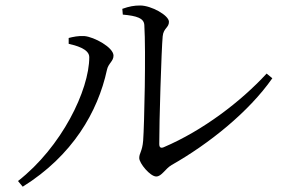

<svg xmlns="http://www.w3.org/2000/svg" viewBox="-20 -702 1040 702"><path d="M551.2 -56.7C571.3 -56.7 583.9 -85 607.4 -98.6C744.4 -176.4 889.5 -292.6 975.7 -415.9L954.8 -433C861.6 -331.6 722.6 -225 578.1 -163.5C568.2 -159.6 562.3 -162.5 562.3 -175.5C561.9 -250.9 570.3 -523.1 574.8 -569.1C577.6 -599.6 597.7 -600.3 597.7 -622.2C597.7 -646 533 -681.9 492.5 -681.9C470.4 -681.9 452.9 -678.8 427.2 -669.7L429 -648.6C480.3 -644 506.5 -635.5 507.7 -610.2C513.7 -514 507.6 -244.7 503.4 -187.8C500.2 -148 489.1 -142.7 489.1 -124.2C489.1 -105 529.1 -56.7 551.2 -56.7ZM45.8 -40.1 63.1 -19.4C245.1 -132.9 337.8 -292.9 371 -446.4C376 -470.8 395 -477.7 395 -498.6C395 -528.8 324.1 -567 288.8 -570.1C267.5 -571.7 246 -567 231.1 -563.1V-541.8C255.1 -536.3 306.4 -523.7 306.4 -493.1C306.4 -372.4 205.1 -164.3 45.8 -40.1Z"/></svg>

Font: Source Han Serif CN VF
Style: Regular
Weight: 250
Designer: Ryoko NISHIZUKA 西塚涼子 (kana & ideographs); Frank Grießhammer (Latin, Greek & Cyrillic); Wenlong ZHANG 张文龙 (bopomofo); San
Foundry: Adobe
Version: Version 2.002;hotconv 1.1.0;makeotfexe 2.6.0